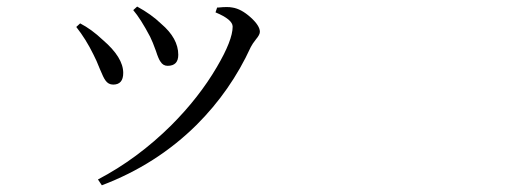

<svg xmlns="http://www.w3.org/2000/svg" viewBox="-20 -510 1540 579"><path d="M287.1 48.8 275.4 31.2Q394.5 -31.2 496.1 -131.8Q580.1 -215.8 633.8 -307.6Q681.6 -388.7 681.6 -429.7Q681.6 -451.2 629.9 -472.7L634.8 -487.3Q635.7 -487.3 638.7 -487.3Q667 -490.2 680.7 -487.3Q707 -483.4 735.4 -458Q763.7 -432.6 763.7 -414.1Q763.7 -405.3 752 -391.6Q741.2 -377.9 736.3 -368.2Q675.8 -236.3 573.2 -133.8Q452.1 -13.7 287.1 48.8ZM321.3 -254.9Q306.6 -254.9 297.9 -267.6Q292 -275.4 281.2 -301.8Q270.5 -329.1 261.7 -345.7Q239.3 -391.6 210 -428.7L221.7 -439.5Q255.9 -421.9 290 -389.6Q351.6 -336.9 351.6 -290Q351.6 -254.9 321.3 -254.9ZM485.4 -311.5Q471.7 -311.5 463.9 -324.2Q458 -332 450.2 -356.4Q440.4 -383.8 432.6 -399.4Q404.3 -453.1 381.8 -479.5L393.6 -490.2Q436.5 -466.8 465.8 -438.5Q517.6 -394.5 517.6 -344.7Q517.6 -311.5 485.4 -311.5Z"/></svg>

Font: Bpmf GenYo Min R
Style: R
Weight: 400
Foundry: But Ko
Version: Version 1.320